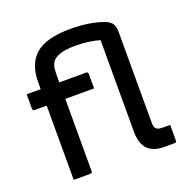

<svg xmlns="http://www.w3.org/2000/svg" viewBox="-134 -897 1018 1028"><g transform="rotate(-20 375.0 -383.0)"><path d="M34 -517H114V-557Q114 -662 175 -714Q236 -766 375 -766Q431 -766 479 -758Q527 -750 566 -735Q592 -724 601.5 -707Q611 -690 611 -663V-149Q611 -135 612.5 -126Q614 -117 621 -110Q627 -104 637.5 -102Q648 -100 661 -100H700V-11Q700 0 689 0H628Q568 0 536.5 -32.5Q505 -65 505 -133V-654Q477 -662 444 -667Q411 -672 372 -672Q315 -672 285.5 -663Q256 -654 243 -641Q230 -628 225 -610Q220 -592 220 -559V-517H373Q384 -517 384 -506V-423H220V-11Q220 0 209 0H114V-423H45Q34 -423 34 -434Z"/></g></svg>

Font: Recursive Sn Lnr St Med
Style: Regular
Weight: 500
Version: Version 1.085;hotconv 1.1.0;makeotfexe 2.6.0; ttfautohint (v